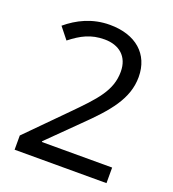

<svg xmlns="http://www.w3.org/2000/svg" viewBox="-132 -826 836 927"><g transform="rotate(20 286.0 -362.0)"><path d="M520 0V-80H159V-84L308 -231C418 -338 491 -422 491 -534C491 -652 408 -724 275 -724C184 -724 112 -687 56 -640L103 -581C158 -624 205 -649 275 -649C350 -649 401 -607 401 -529C401 -432 342 -370 235 -262L48 -73V0Z"/></g></svg>

Font: Noto Sans Runic
Style: Regular
Weight: 400
Designer: Monotype Design Team
Foundry: Monotype Imaging Inc.
Version: Version 2.002